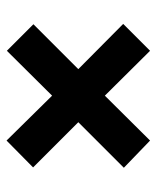

<svg xmlns="http://www.w3.org/2000/svg" viewBox="34 -617 478 586"><g transform="rotate(90 273.0 -324.0)"><path d="M272 -244 409 -105 491 -186 353 -324 492 -463 409 -543 272 -405 135 -543 53 -461 191 -324 54 -187 135 -106Z"/></g></svg>

Font: Noto Sans Gurmukhi UI SemiCondensed ExtraBold
Style: Regular
Weight: 800
Width: 4
Designer: Jelle Bosma - Monotype Design Team
Foundry: Monotype Imaging Inc.
Version: Version 2.004